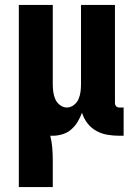

<svg xmlns="http://www.w3.org/2000/svg" viewBox="-20 -540 540 775"><path d="M56 215V-520H193V-200Q193 -185 195 -169.5Q197 -154 203 -140Q209 -126 222 -116Q235 -106 250 -106Q265 -106 278 -116Q291 -126 297 -140Q303 -154 305 -169.5Q307 -185 307 -200V-520H444V-124Q444 -116 449 -111Q454 -106 462 -106H479V8H462Q438 8 414 4Q390 0 369 -11.5Q348 -23 333 -42.5Q318 -62 311 -85Q304 -66 293.5 -48.5Q283 -31 267.5 -17.5Q252 -4 232 2Q212 8 192 8Q190 8 187.5 8Q185 8 183 8Q189 32 191 57Q193 82 193 107V215Z"/></svg>

Font: Iosevka SS04 Heavy
Style: Regular
Weight: 900
Monospace: yes
Designer: Belleve Invis
Foundry: Belleve Invis
Version: Version 19.0.0; ttfautohint (v1.8.4)